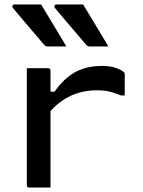

<svg xmlns="http://www.w3.org/2000/svg" viewBox="-20 -839 640 859"><path d="M189 -429H224Q252 -469 284 -494.5Q316 -520 353 -532Q390 -544 435 -544Q475 -544 500 -534.5Q525 -525 534 -516Q537 -514 537.5 -511.5Q538 -509 538 -504Q538 -493 538 -481.5Q538 -470 538 -458.5Q538 -447 538 -435.5Q538 -424 538 -412H521Q493 -424 469 -429.5Q445 -435 412 -435Q372 -435 333 -424Q294 -413 258 -388.5Q222 -364 189 -322ZM206 0Q190 0 174.5 0Q159 0 143.5 0Q128 0 111 0Q108 0 106 -0.5Q104 -1 102.5 -2.5Q101 -4 100.5 -6Q100 -8 100 -11Q100 -53 100 -95.5Q100 -138 100 -180.5Q100 -223 100 -265.5Q100 -308 100 -350.5Q100 -393 100 -435Q100 -466 100 -491.5Q100 -517 100 -534Q119 -534 135 -534Q151 -534 166 -534Q181 -534 195 -534Q199 -534 201 -532.5Q203 -531 204.5 -529Q206 -527 206 -523Q206 -471 206 -418.5Q206 -366 206 -314Q206 -262 206 -209.5Q206 -157 206 -104.5Q206 -52 206 0ZM164 -819Q183 -788 202 -756Q221 -724 240 -693Q259 -662 277 -631Q257 -631 237 -631Q217 -631 194 -631Q188 -631 183.5 -633.5Q179 -636 177 -639Q149 -673 126.5 -698.5Q104 -724 83.5 -749Q63 -774 38 -803Q34 -808 36 -813.5Q38 -819 45 -819Q67 -819 85 -819Q103 -819 122 -819Q141 -819 164 -819ZM352 -819Q371 -788 390 -756Q409 -724 428 -693Q447 -662 465 -631Q445 -631 425 -631Q405 -631 382 -631Q376 -631 371.5 -633.5Q367 -636 365 -639Q337 -673 314.5 -698.5Q292 -724 271.5 -749Q251 -774 226 -803Q222 -808 224 -813.5Q226 -819 233 -819Q255 -819 273 -819Q291 -819 310 -819Q329 -819 352 -819Z"/></svg>

Font: Recursive Monospace Medium
Style: Regular
Weight: 500
Version: Version 1.047